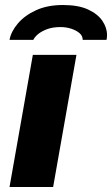

<svg xmlns="http://www.w3.org/2000/svg" viewBox="-20 -746 447 766"><path d="M18 0 111 -527H285L192 0ZM231 -726Q292 -726 330.5 -708.5Q369 -691 388 -663.5Q407 -636 407 -606Q407 -601 406.5 -596.5Q406 -592 405 -587H310Q310 -603 297 -614Q284 -625 264 -631.5Q244 -638 221 -638Q190 -638 167.5 -629.5Q145 -621 131.5 -609.5Q118 -598 113 -587H18Q24 -620 51 -652Q78 -684 123.5 -705Q169 -726 231 -726Z"/></svg>

Font: Archivo SemiExpanded ExtraBold
Style: Italic
Weight: 800
Width: 6
Italic angle: -10°
Designer: Hector Gatti
Foundry: Omnibus-Type
Version: Version 2.001